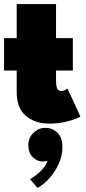

<svg xmlns="http://www.w3.org/2000/svg" viewBox="-20 -599 426 949"><path d="M0 -410.5H62.5V-579H257V-410.5H340V-250.5H257V-197.5Q257 -179.5 261.2 -164.5Q265.5 -149.5 284 -149.5Q294 -149.5 302.8 -154.5Q311.5 -159.5 313.5 -161.5L377.5 -23Q373.5 -19.5 351.8 -11Q330 -2.5 296.8 4.8Q263.5 12 224 12Q153 12 107.8 -26.5Q62.5 -65 62.5 -144V-250.5H0ZM165.5 330 128.5 286.5Q150.5 274.5 178 249.5Q205.5 224.5 215 195Q207 199.5 191.5 199.5Q164.5 199.5 142.2 178.2Q120 157 120 117.5Q120 82.5 145.2 57.8Q170.5 33 204.5 33Q239 33 263.8 56.8Q288.5 80.5 288.5 129Q288.5 169 271.2 208.5Q254 248 226 280Q198 312 165.5 330Z"/></svg>

Font: League Spartan Thin Black
Style: Regular
Weight: 900
Version: Version 2.002